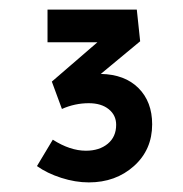

<svg xmlns="http://www.w3.org/2000/svg" viewBox="-20 -792 382 400"><path d="M165 -412Q137 -412 107.5 -421.5Q78 -431 57 -446L90 -501Q126 -478 159 -478Q187 -478 204.5 -492.5Q222 -507 222 -532Q222 -552 206.5 -564.5Q191 -577 165 -577Q136 -577 109 -565L88 -622L183 -704H79V-772H265L272 -706L190 -638Q240 -637 268.5 -608.5Q297 -580 297 -533Q297 -480 259 -446Q221 -412 165 -412Z"/></svg>

Font: Lexend
Style: Regular
Weight: 400
Designer: Bonnie Shaver-Troup, Thomas Jockin
Foundry: Lexend
Version: Version 1.007; ttfautohint (v1.8.3)